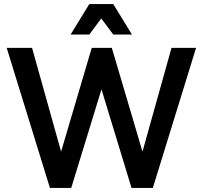

<svg xmlns="http://www.w3.org/2000/svg" viewBox="-20 -926 999 946"><path d="M13 -690H138L281 -179L432 -690H531L682 -179L825 -690H946L733 0H628L480 -486L331 0H226ZM328 -756 420 -906H538L630 -756H538L479 -835L420 -756Z"/></svg>

Font: Radio Canada Medium
Style: Regular
Weight: 500
Designer: Charles Daoud, Etienne Aubert Bonn, Alexandre Saumier Demers, Jacques Le Bailly
Foundry: Radio-Canada
Version: Version 2.104; ttfautohint (v1.8.4.7-5d5b);gftools[0.9.28.de